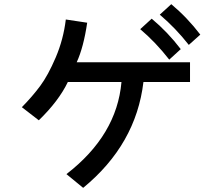

<svg xmlns="http://www.w3.org/2000/svg" viewBox="-20 -862 1040 930"><path d="M85.9 -342.8Q136.7 -394.5 174.8 -445.8Q212.9 -497.1 250 -584Q287.1 -670.9 298.8 -767.6L402.3 -752Q384.8 -632.8 351.6 -560.5H900.4V-464.8H674.8Q638.7 -162.1 382.8 47.9L301.8 -18.6Q545.9 -207 568.4 -464.8H308.6Q264.6 -373 168 -279.3ZM753.9 -791 809.6 -841.8Q887.7 -776.4 950.2 -694.3L894.5 -644.5Q830.1 -726.6 753.9 -791ZM659.2 -720.7 714.8 -771.5Q793 -706.1 855.5 -624L799.8 -573.2Q733.4 -658.2 659.2 -720.7Z"/></svg>

Font: Gothic A1 SemiBold
Style: Regular
Weight: 600
Version: Version 2.50